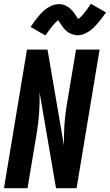

<svg xmlns="http://www.w3.org/2000/svg" viewBox="-20 -998 582 1018"><path d="M1 0 123 -735H232L319 -227Q318 -280 321.5 -334Q325 -388 334 -441L383 -735H508L386 0H277L190 -508Q191 -455 187.5 -401Q184 -347 175 -294L126 0ZM221 -810 142 -855Q154 -873 165 -887.5Q176 -902 186 -914Q196 -926 206.5 -936Q217 -946 231 -955.5Q245 -965 260.5 -970.5Q276 -976 291 -976Q301 -976 309.5 -974.5Q318 -973 326.5 -969Q335 -965 341.5 -961Q348 -957 355 -950Q362 -943 367.5 -936.5Q373 -930 377 -923.5Q381 -917 386 -909.5Q391 -902 395 -897Q411 -909 426 -928Q441 -947 462 -978L542 -932Q530 -915 519 -900.5Q508 -886 497.5 -874Q487 -862 476.5 -851.5Q466 -841 452.5 -832Q439 -823 423.5 -817Q408 -811 392 -811Q383 -811 374.5 -813Q366 -815 357 -818.5Q348 -822 342 -826.5Q336 -831 328.5 -837.5Q321 -844 316 -851Q311 -858 306.5 -864Q302 -870 297 -878Q292 -886 288 -891Q273 -879 257.5 -860Q242 -841 221 -810Z"/></svg>

Font: Iosevka Curly XBdObl
Style: Regular
Weight: 800
Italic angle: -9°
Monospace: yes
Designer: Belleve Invis
Foundry: Belleve Invis
Version: Version 11.1.0; ttfautohint (v1.8.3)